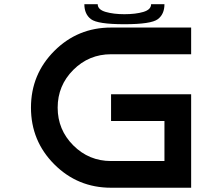

<svg xmlns="http://www.w3.org/2000/svg" viewBox="-20 -879 1040 899"><path d="M500 -750H875V-625H500Q396.5 -625 323.2 -551.8Q250 -478.5 250 -375Q250 -271.5 323.2 -198.2Q396.5 -125 500 -125H750V-312.5H500V-437.5H875V0H500Q343.8 0 234.4 -109.4Q125 -218.8 125 -375Q125 -531.2 234.4 -640.6Q343.8 -750 500 -750ZM687.5 -859.4H750Q750 -812.5 718.8 -789.1Q687.5 -765.6 562.5 -765.6Q437.5 -765.6 406.2 -789.1Q375 -812.5 375 -859.4H437.5Q437.5 -834 474.6 -823.2Q511.7 -812.5 562.5 -812.5Q615.2 -812.5 651.4 -823.2Q687.5 -834 687.5 -859.4Z"/></svg>

Font: Xanmono
Style: Regular
Weight: 400
Designer: GGBotNet
Foundry: GGBotNet
Version: 1.00